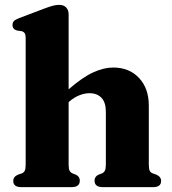

<svg xmlns="http://www.w3.org/2000/svg" viewBox="-20 -769 706 789"><path d="M262 -710.5V-402Q319 -451.5 362.8 -471.5Q406.5 -491.5 445 -491.5Q511 -491.5 551.2 -448.8Q591.5 -406 591.5 -335.5V-94Q591.5 -75.5 595.2 -67.5Q599 -59.5 608 -56.5L622 -51.5Q642 -43 642 -25.5Q642 0 609.5 0H402Q368.5 0 368.5 -27Q368.5 -43 384.5 -51L399 -56.5Q407.5 -60.5 411.2 -68Q415 -75.5 415 -94V-310Q415 -348 397 -367Q379 -386 347.5 -386Q328 -386 306.2 -377.5Q284.5 -369 264 -351L262 -349.5V-93.5Q262 -75 265.8 -67.8Q269.5 -60.5 278 -56.5L292 -51Q308 -43 308 -27Q308 0 274.5 0H67.5Q34.5 0 34.5 -25.5Q34.5 -43 54.5 -51.5L70 -56.5Q78 -60 81.8 -67.5Q85.5 -75 85.5 -93V-612Q85.5 -626.5 81.5 -632.5Q77.5 -638.5 68.5 -641L50 -643.5Q31.5 -648.5 31.5 -666Q31.5 -676.5 37.2 -682.5Q43 -688.5 58.5 -694.5L160 -733Q182.5 -741.5 196.2 -745.2Q210 -749 223 -749Q242 -749 252 -738.2Q262 -727.5 262 -710.5Z"/></svg>

Font: Fraunces 9pt
Style: Bold
Weight: 700
Version: Version 1.000;[b76b70a41]